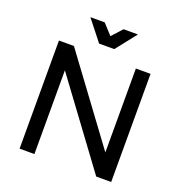

<svg xmlns="http://www.w3.org/2000/svg" viewBox="-155 -1033 1105 1168"><g transform="rotate(20 397.0 -449.5)"><path d="M598 -700H693V0H596L196 -542V0H100V-700H197L598 -157ZM446 -899H539L434 -766H336L231 -899H324L385 -832Z"/></g></svg>

Font: Gontserrat
Style: Regular
Weight: 400
Designer: Julieta Ulanovsky
Foundry: Julieta Ulanovsky
Version: Version 6.001